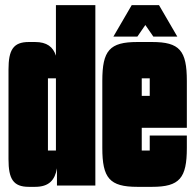

<svg xmlns="http://www.w3.org/2000/svg" viewBox="-20 -720 757 745"><path d="M350 -700H197V-504C186 -538 162 -557 116 -557H92C31 -557 13 -526 13 -450V-102C13 -26 31 5 92 5H116C170 5 193 -21 201 -67V0H350ZM197 -136H166V-416H197Z M597 -700H491L420 -578H513L544 -623L575 -578H668ZM561 -136H530V-224H705V-406C705 -524 677 -557 570 -557H513C405 -557 377 -524 377 -406V-146C377 -29 405 5 513 5H570C677 5 705 -29 705 -146V-194H561ZM561 -348H530V-416H561Z"/></svg>

Font: Queering Heavy
Style: Bold
Weight: 900
Designer: Adam Naccarato
Foundry: adamnac
Version: Version 2.000;hotconv 1.0.109;makeotfexe 2.5.65596